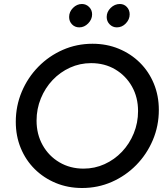

<svg xmlns="http://www.w3.org/2000/svg" viewBox="-20 -930 835 961"><path d="M391 11Q320 11 259.5 -14Q199 -39 154 -83.5Q109 -128 84 -188.5Q59 -249 59 -320Q59 -400 89 -471Q119 -542 172 -596Q225 -650 294.5 -680.5Q364 -711 443 -711Q514 -711 574.5 -686Q635 -661 680 -616.5Q725 -572 750 -511.5Q775 -451 775 -380Q775 -300 745 -229Q715 -158 662 -104Q609 -50 539.5 -19.5Q470 11 391 11ZM398 -86Q454 -86 503.5 -108.5Q553 -131 590.5 -170.5Q628 -210 649.5 -262.5Q671 -315 671 -374Q671 -443 640.5 -497Q610 -551 557 -582.5Q504 -614 436 -614Q380 -614 330.5 -591.5Q281 -569 243.5 -529.5Q206 -490 184.5 -437.5Q163 -385 163 -326Q163 -258 193.5 -203.5Q224 -149 277.5 -117.5Q331 -86 398 -86ZM377 -793Q355 -793 340.5 -808Q326 -823 326 -845Q326 -871 345.5 -890.5Q365 -910 390 -910Q411 -910 426 -895Q441 -880 441 -858Q441 -833 421.5 -813Q402 -793 377 -793ZM565 -793Q544 -793 529 -808Q514 -823 514 -845Q514 -871 534 -890.5Q554 -910 580 -910Q601 -910 615 -895Q629 -880 629 -858Q629 -833 610 -813Q591 -793 565 -793Z"/></svg>

Font: Red Hat Display Medium
Style: Italic
Weight: 500
Italic angle: -12°
Designer: Pentagram, MCKL
Foundry: Pentagram, MCKL
Version: Version 1.023; ttfautohint (v1.8.3)